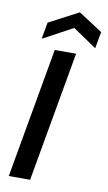

<svg xmlns="http://www.w3.org/2000/svg" viewBox="-100 -961 569 1010"><g transform="rotate(10 185.0 -456.5)"><path d="M146 -695H260L137 0H23ZM354 -741 227 -827 68 -741 84 -830 242 -913 370 -830Z"/></g></svg>

Font: SVN-Poppins Medium
Style: Italic
Weight: 500
Italic angle: -10°
Designer: Ninad Kale (Devanagari), Jonny Pinhorn (Latin)
Foundry: Indian Type Foundry
Version: Version 3.002 2017; ttfautohint (v1.8.3)